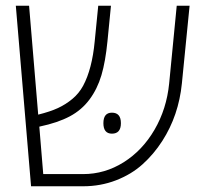

<svg xmlns="http://www.w3.org/2000/svg" viewBox="-20 -650 708 670"><path d="M270 0H88.4L35.2 -629.9H81.5L113.3 -250Q154.8 -260.3 182.1 -272.9Q209.5 -285.6 232.4 -304.7Q255.4 -323.7 270 -350.6Q301.3 -408.7 310.5 -505.9L322.8 -629.9H367.2L355 -505.9Q348.1 -435.5 334 -387.7Q319.8 -339.8 292.5 -303Q265.1 -266.1 223.4 -243.9Q181.6 -221.7 119.1 -208.5L117.2 -208L130.9 -42.5H270Q345.7 -42.5 411.4 -83.7Q477.1 -125 519.3 -197.5Q561.5 -270 570.3 -358.9L596.7 -629.9H641.6L614.7 -358.9Q603.5 -247.1 546.4 -158.2Q516.6 -111.8 477.5 -76.7Q438.5 -41.5 384.8 -20.8Q331.1 0 270 0ZM370.6 -256.8Q401.9 -256.8 401.9 -220.2Q401.9 -183.6 370.6 -183.6Q340.8 -183.6 340.8 -220.2Q340.8 -256.8 370.6 -256.8Z"/></svg>

Font: Open Sans Hebrew Light
Style: Regular
Weight: 300
Foundry: Ascender Corporation, Yanek Iontef
Version: Version 2.001;PS 002.001;hotconv 1.0.70;makeotf.lib2.5.58329